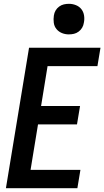

<svg xmlns="http://www.w3.org/2000/svg" viewBox="-20 -985 546 1005"><path d="M11 0 132 -735H506L490 -639H229L195 -430H399L383 -334H179L140 -96H401L385 0ZM340 -805Q321 -805 304 -812Q287 -819 275.5 -833Q264 -847 261.5 -866Q259 -885 262 -904Q264 -918 271 -930Q278 -942 289.5 -950.5Q301 -959 314 -962Q327 -965 341 -965Q360 -965 377.5 -958Q395 -951 406 -937Q417 -923 420 -904Q423 -885 419 -866Q417 -852 410 -840Q403 -828 391.5 -819.5Q380 -811 367 -808Q354 -805 340 -805Z"/></svg>

Font: Iosevka Oblique
Style: Bold
Weight: 700
Italic angle: -9°
Monospace: yes
Designer: Belleve Invis
Foundry: Belleve Invis
Version: Version 32.5.0; ttfautohint (v1.8.4)